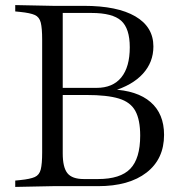

<svg xmlns="http://www.w3.org/2000/svg" viewBox="-20 -733 726 756"><path d="M40 3V-22L60 -24Q99 -28 117 -36Q135 -44 140.5 -66Q146 -88 146 -133V-577Q146 -622 140.5 -644Q135 -666 117 -674Q99 -682 60 -686L40 -688V-713L188 -710H310Q442 -710 513 -668.5Q584 -627 584 -550Q584 -488 542.5 -442.5Q501 -397 423 -374L420 -381Q520 -377 573 -331Q626 -285 626 -202Q626 -107 557 -53.5Q488 0 366 0H188ZM310 -28H366Q454 -28 493 -68.5Q532 -109 532 -199Q532 -261 513 -296Q494 -331 448 -345Q402 -359 320 -359H221V-387H360Q424 -387 457.5 -428Q491 -469 491 -547Q491 -621 457 -651.5Q423 -682 340 -682H227V-129Q227 -74 245.5 -51Q264 -28 310 -28Z"/></svg>

Font: Baskervville
Style: Regular
Weight: 400
Designer: Alexis Faudot, Rémi Forte, Morgane Pierson, Rafael Ribas, Tanguy Vanlaeys, Rosalie Wagner, Thomas Huot-Marchand
Foundry: ANRT
Version: Version 1.100